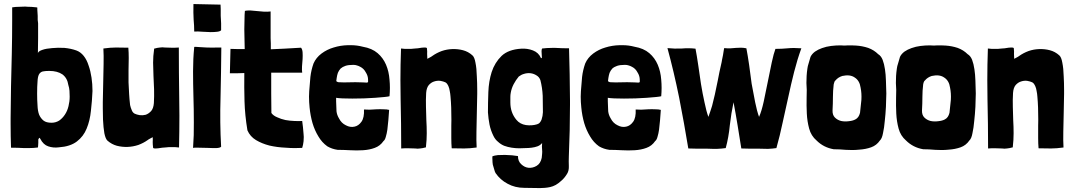

<svg xmlns="http://www.w3.org/2000/svg" viewBox="-20 -741 5383 962"><path d="M153.3 -705.1Q139.6 -707 120.1 -707Q114.3 -708 106.4 -708Q93.8 -708 79.1 -707Q56.6 -707 41 -704.1Q41 -681.6 41 -637.7Q41 -554.7 39.1 -471.7Q37.1 -388.7 35.2 -307.6Q34.2 -227.5 33.2 -150.4Q33.2 -134.8 33.2 -119.1Q33.2 -58.6 35.2 -1Q66.4 -1 102.5 1Q113.3 1 122.1 1Q148.4 1 169.9 -2Q170.9 -3.9 170.9 -8.8Q170.9 -18.6 171.9 -25.4Q171.9 -31.2 171.9 -42Q173.8 -46.9 176.8 -49.8Q178.7 -51.8 181.6 -45.9Q197.3 -15.6 221.7 -7.8Q247.1 1 275.4 -2.9Q332 -6.8 365.2 -32.2Q398.4 -57.6 414.1 -96.7Q430.7 -136.7 435.5 -185.5Q441.4 -235.4 443.4 -285.2Q443.4 -320.3 438.5 -352.5Q433.6 -385.7 423.8 -413.1Q415 -441.4 399.4 -460.9Q383.8 -480.5 362.3 -488.3Q335 -498 302.7 -501Q269.5 -502.9 241.2 -500Q211.9 -498 192.4 -491.2Q171.9 -484.4 169.9 -474.6Q170.9 -522.5 170.9 -550.8Q170.9 -580.1 170.9 -596.7Q170.9 -615.2 170.9 -624Q169.9 -633.8 168.9 -641.6Q168.9 -651.4 168.9 -661.1Q168 -671.9 167 -692.4Q167 -695.3 167 -703.1Q167 -704.1 153.3 -705.1ZM328.1 -286.1Q329.1 -271.5 329.1 -256.8Q329.1 -232.4 323.2 -209Q317.4 -184.6 304.7 -166Q293 -148.4 276.4 -136.7Q258.8 -126 238.3 -126Q211.9 -126 198.2 -136.7Q183.6 -148.4 175.8 -167Q168.9 -185.5 168 -212.9Q166 -239.3 166 -271.5Q166 -309.6 168 -332Q168.9 -355.5 174.8 -367.2Q180.7 -378.9 193.4 -382.8Q206.1 -385.7 226.6 -385.7Q267.6 -385.7 293 -368.2Q317.4 -349.6 322.3 -315.4Q327.1 -300.8 328.1 -286.1Z M745.1 -29.3Q745.1 -17.6 747.1 -1Q747.1 2 754.9 2.9Q757.8 2.9 760.7 2.9Q766.6 2.9 772.5 2Q783.2 1 793 -1Q802.7 -2 806.6 -2Q819.3 -2.9 827.1 -3.9Q835 -3.9 841.8 -3.9Q848.6 -3.9 856.4 -3.9Q865.2 -2.9 877 -2Q878.9 -83 878.9 -161.1Q878.9 -210 877.9 -256.8Q876 -379.9 876 -502.9Q851.6 -501 835.9 -502Q820.3 -502.9 806.6 -502.9Q799.8 -503.9 793.9 -503.9Q787.1 -503.9 781.2 -502.9Q768.6 -502 752 -497.1Q752 -496.1 752 -493.2Q747.1 -460 747.1 -426.8Q748 -393.6 749 -360.4Q751 -327.1 752 -293Q752.9 -258.8 751 -224.6Q749 -198.2 737.3 -184.6Q724.6 -170.9 710 -166Q695.3 -162.1 679.7 -164.1Q664.1 -167 656.2 -170.9Q655.3 -171.9 654.3 -171.9Q653.3 -171.9 652.3 -172.9Q643.6 -178.7 639.6 -190.4Q634.8 -201.2 631.8 -214.8Q629.9 -228.5 628.9 -243.2Q627.9 -257.8 627 -269.5Q625 -296.9 624 -328.1Q624 -359.4 624 -389.6Q625 -420.9 625 -450.2Q625 -478.5 623 -502Q587.9 -502 560.5 -502.9Q533.2 -502.9 498 -498Q500 -463.9 499 -418.9Q498 -374 497.1 -325.2Q496.1 -277.3 495.1 -229.5Q495.1 -213.9 495.1 -198.2Q495.1 -168.9 496.1 -141.6Q498 -101.6 502.9 -73.2Q508.8 -44.9 518.6 -36.1Q540 -17.6 565.4 -10.7Q591.8 -3.9 619.1 -4.9Q646.5 -5.9 672.9 -14.6Q699.2 -24.4 719.7 -39.1Q724.6 -43 732.4 -46.9Q740.2 -50.8 745.1 -53.7Q746.1 -40 745.1 -29.3Z M1016.6 -502.9Q994.1 -503.9 981.4 -504.9Q975.6 -504.9 966.8 -505.9Q957 -506.8 953.1 -505.9Q953.1 -505.9 953.1 -504.9Q947.3 -446.3 947.3 -383.8Q947.3 -321.3 949.2 -256.8Q951.2 -193.4 951.2 -127.9Q952.1 -63.5 947.3 0Q954.1 -2 974.6 -1Q996.1 0 1019.5 0Q1035.2 1 1048.8 1Q1056.6 1 1063.5 1Q1083 0 1087.9 -5.9Q1081.1 -127 1085 -252.9Q1087.9 -378.9 1088.9 -500Q1088.9 -501 1088.9 -502.9Q1085 -502.9 1072.3 -502.9Q1040 -502 1016.6 -502.9ZM950.2 -642.6Q953.1 -612.3 953.1 -583Q971.7 -584 994.1 -582Q1015.6 -581.1 1035.2 -580.1Q1054.7 -580.1 1069.3 -582Q1084 -584 1087.9 -589.8Q1087.9 -605.5 1087.9 -624Q1086.9 -643.6 1085.9 -662.1Q1085.9 -680.7 1085.9 -696.3Q1085 -711.9 1085 -717.8Q1040 -718.8 949.2 -720.7Q948.2 -674.8 950.2 -642.6Z M1301.8 -682.6Q1285.2 -683.6 1268.6 -685.5Q1251 -686.5 1235.4 -688.5Q1230.5 -688.5 1225.6 -688.5Q1215.8 -688.5 1207 -686.5Q1205.1 -668 1205.1 -643.6Q1204.1 -620.1 1204.1 -593.8Q1204.1 -568.4 1205.1 -543Q1206.1 -516.6 1206.1 -495.1Q1190.4 -495.1 1172.9 -495.1Q1155.3 -495.1 1134.8 -496.1Q1133.8 -455.1 1131.8 -374Q1153.3 -374 1170.9 -374Q1188.5 -374 1204.1 -375Q1203.1 -301.8 1205.1 -233.4Q1207 -165 1219.7 -87.9Q1233.4 -56.6 1262.7 -39.1Q1292 -21.5 1330.1 -11.7Q1368.2 -2.9 1411.1 -1Q1434.6 1 1458 1Q1476.6 1 1494.1 0Q1499 -14.6 1501 -33.2Q1502 -43.9 1502 -54.7Q1502 -61.5 1501 -69.3Q1500 -86.9 1498 -103.5Q1496.1 -121.1 1494.1 -134.8Q1477.5 -133.8 1455.1 -134.8Q1431.6 -135.7 1410.2 -139.6Q1387.7 -144.5 1369.1 -153.3Q1349.6 -161.1 1339.8 -174.8Q1338.9 -219.7 1338.9 -271.5Q1338.9 -323.2 1338.9 -377Q1390.6 -377 1494.1 -377Q1492.2 -389.6 1493.2 -408.2Q1495.1 -426.8 1496.1 -445.3Q1497.1 -462.9 1496.1 -478.5Q1495.1 -494.1 1488.3 -502Q1437.5 -499 1402.3 -497.1Q1368.2 -495.1 1336.9 -494.1Q1336.9 -508.8 1336.9 -523.4Q1335.9 -537.1 1335.9 -549.8Q1335.9 -594.7 1335.9 -683.6Q1319.3 -681.6 1301.8 -682.6Z M1696.3 -248Q1717.8 -247.1 1745.1 -247.1Q1772.5 -247.1 1802.7 -248Q1833 -249 1859.4 -251Q1885.7 -252.9 1905.3 -254.9Q1924.8 -256.8 1931.6 -258.8Q1933.6 -280.3 1933.6 -300.8Q1933.6 -321.3 1931.6 -341.8Q1928.7 -382.8 1914.1 -417Q1899.4 -451.2 1872.1 -474.6Q1843.8 -499 1797.9 -506.8Q1768.6 -514.6 1738.3 -514.6Q1735.4 -514.6 1731.4 -514.6Q1727.5 -514.6 1723.6 -514.6Q1685.5 -513.7 1651.4 -502.9Q1618.2 -493.2 1590.8 -472.7Q1563.5 -452.1 1550.8 -422.9Q1539.1 -389.6 1535.2 -355.5Q1532.2 -321.3 1529.3 -284.2Q1528.3 -270.5 1528.3 -256.8Q1528.3 -229.5 1531.2 -202.1Q1535.2 -161.1 1545.9 -124Q1556.6 -87.9 1575.2 -57.6Q1592.8 -27.3 1620.1 -7.8Q1643.6 5.9 1671.9 9.8Q1700.2 9.8 1733.4 11.7Q1750 12.7 1766.6 12.7Q1783.2 12.7 1798.8 11.7Q1831.1 9.8 1857.4 0Q1884.8 -9.8 1901.4 -34.2Q1909.2 -40 1913.1 -55.7Q1918 -71.3 1920.9 -91.8Q1923.8 -114.3 1925.8 -138.7Q1927.7 -164.1 1929.7 -190.4Q1918.9 -193.4 1901.4 -193.4Q1884.8 -194.3 1866.2 -193.4Q1847.7 -192.4 1831.1 -191.4Q1813.5 -191.4 1803.7 -192.4Q1805.7 -151.4 1791 -130.9Q1776.4 -110.4 1755.9 -106.4Q1734.4 -101.6 1712.9 -113.3Q1690.4 -124 1678.7 -147.5Q1668 -165 1666 -183.6Q1665 -203.1 1664.1 -233.4Q1664.1 -239.3 1664.1 -251Q1673.8 -249 1696.3 -248ZM1812.5 -378.9Q1824.2 -361.3 1824.2 -340.8Q1824.2 -333 1824.2 -330.1Q1824.2 -328.1 1817.4 -327.1Q1812.5 -327.1 1799.8 -328.1Q1787.1 -329.1 1760.7 -329.1Q1722.7 -329.1 1703.1 -328.1Q1683.6 -328.1 1674.8 -329.1Q1666 -331.1 1665 -335.9Q1665 -339.8 1667 -350.6Q1668.9 -364.3 1672.9 -376Q1677.7 -387.7 1686.5 -397.5Q1696.3 -406.2 1710.9 -411.1Q1725.6 -416 1750 -416Q1760.7 -416 1768.6 -413.1Q1776.4 -411.1 1785.2 -406.2Q1802.7 -397.5 1812.5 -378.9Z M2120.1 -470.7Q2121.1 -482.4 2119.1 -499Q2119.1 -502 2111.3 -502.9Q2108.4 -502.9 2105.5 -502.9Q2099.6 -502.9 2092.8 -502Q2083 -501 2073.2 -499Q2063.5 -498 2059.6 -498Q2046.9 -497.1 2039.1 -496.1Q2031.2 -496.1 2024.4 -496.1Q2017.6 -496.1 2008.8 -496.1Q2001 -497.1 1989.3 -498Q1986.3 -417 1986.3 -338.9Q1986.3 -290 1987.3 -243.2Q1990.2 -120.1 1990.2 2.9Q2013.7 1 2030.3 2Q2045.9 2.9 2059.6 2.9Q2065.4 3.9 2072.3 3.9Q2079.1 3.9 2085 2.9Q2096.7 2 2114.3 -2.9Q2114.3 -3.9 2114.3 -6.8Q2118.2 -40 2118.2 -73.2Q2118.2 -106.4 2116.2 -138.7Q2115.2 -172.9 2114.3 -206.1Q2113.3 -240.2 2115.2 -275.4Q2117.2 -301.8 2128.9 -315.4Q2141.6 -329.1 2156.2 -333Q2170.9 -337.9 2186.5 -335.9Q2202.1 -333 2210 -329.1Q2210.9 -328.1 2211.9 -328.1Q2212.9 -328.1 2213.9 -327.1Q2221.7 -321.3 2226.6 -309.6Q2231.4 -298.8 2233.4 -285.2Q2236.3 -271.5 2237.3 -256.8Q2238.3 -242.2 2239.3 -230.5Q2241.2 -203.1 2241.2 -171.9Q2242.2 -140.6 2241.2 -110.4Q2241.2 -79.1 2241.2 -49.8Q2241.2 -21.5 2243.2 2Q2278.3 2 2305.7 2.9Q2333 2.9 2368.2 -2Q2366.2 -36.1 2367.2 -81.1Q2368.2 -126 2369.1 -173.8Q2370.1 -222.7 2371.1 -270.5Q2371.1 -279.3 2371.1 -289.1Q2371.1 -326.2 2369.1 -358.4Q2368.2 -398.4 2362.3 -426.8Q2357.4 -455.1 2346.7 -463.9Q2326.2 -482.4 2299.8 -489.3Q2274.4 -496.1 2246.1 -495.1Q2218.8 -494.1 2193.4 -485.4Q2167 -475.6 2146.5 -460.9Q2141.6 -457 2133.8 -453.1Q2126 -449.2 2121.1 -446.3Q2120.1 -460 2120.1 -470.7Z M2537.1 -255.9Q2537.1 -265.6 2539.1 -276.4Q2543 -298.8 2553.7 -319.3Q2564.5 -339.8 2579.1 -357.4Q2591.8 -367.2 2606.4 -371.1Q2622.1 -376 2638.7 -374Q2654.3 -372.1 2668 -363.3Q2681.6 -355.5 2687.5 -339.8Q2697.3 -301.8 2699.2 -260.7Q2700.2 -218.8 2700.2 -178.7Q2699.2 -169.9 2698.2 -160.2Q2696.3 -151.4 2693.4 -141.6Q2690.4 -133.8 2685.5 -127.9Q2680.7 -121.1 2670.9 -118.2Q2645.5 -110.4 2615.2 -114.3Q2585 -119.1 2567.4 -140.6Q2537.1 -176.8 2537.1 -227.5Q2537.1 -231.4 2537.1 -237.3Q2537.1 -247.1 2537.1 -255.9ZM2736.3 196.3Q2750 193.4 2764.6 185.5Q2778.3 177.7 2792 165Q2807.6 152.3 2821.3 129.9Q2831.1 114.3 2830.1 90.8Q2829.1 67.4 2830.1 43Q2835.9 -89.8 2835.9 -215.8Q2835.9 -226.6 2835.9 -237.3Q2835 -374 2831.1 -499Q2796.9 -499 2763.7 -501Q2753.9 -501 2745.1 -501Q2720.7 -501 2696.3 -498Q2693.4 -493.2 2693.4 -484.4Q2694.3 -475.6 2694.3 -466.8Q2695.3 -459 2695.3 -453.1Q2694.3 -448.2 2690.4 -450.2Q2678.7 -477.5 2650.4 -488.3Q2623 -499 2591.8 -497.1Q2527.3 -493.2 2493.2 -460.9Q2459 -427.7 2443.4 -379.9Q2428.7 -333 2426.8 -279.3Q2424.8 -224.6 2424.8 -177.7Q2426.8 -147.5 2432.6 -117.2Q2438.5 -87.9 2452.1 -60.5Q2460.9 -42 2475.6 -30.3Q2489.3 -17.6 2505.9 -10.7Q2524.4 -3.9 2543.9 -1Q2563.5 2 2582 2Q2596.7 1 2612.3 1Q2627.9 1 2643.6 -1Q2659.2 -2.9 2672.9 -7.8Q2686.5 -12.7 2696.3 -24.4Q2694.3 -5.9 2696.3 10.7Q2697.3 18.6 2696.3 29.3Q2695.3 40 2694.3 49.8Q2688.5 78.1 2668.9 89.8Q2649.4 101.6 2627.9 99.6Q2608.4 97.7 2591.8 82Q2575.2 67.4 2575.2 41Q2563.5 39.1 2545.9 37.1Q2528.3 36.1 2509.8 35.2Q2491.2 35.2 2474.6 36.1Q2457 38.1 2447.3 42Q2446.3 49.8 2447.3 60.5Q2447.3 72.3 2449.2 84Q2452.1 95.7 2456.1 107.4Q2459 119.1 2462.9 126Q2486.3 160.2 2523.4 179.7Q2560.5 200.2 2607.4 200.2Q2648.4 200.2 2674.8 201.2Q2682.6 201.2 2689.5 201.2Q2704.1 201.2 2710 200.2Q2722.7 199.2 2736.3 196.3Z M3057.6 -248Q3079.1 -247.1 3106.4 -247.1Q3133.8 -247.1 3164.1 -248Q3194.3 -249 3220.7 -251Q3247.1 -252.9 3266.6 -254.9Q3286.1 -256.8 3293 -258.8Q3294.9 -280.3 3294.9 -300.8Q3294.9 -321.3 3293 -341.8Q3290 -382.8 3275.4 -417Q3260.7 -451.2 3233.4 -474.6Q3205.1 -499 3159.2 -506.8Q3129.9 -514.6 3099.6 -514.6Q3096.7 -514.6 3092.8 -514.6Q3088.9 -514.6 3085 -514.6Q3046.9 -513.7 3012.7 -502.9Q2979.5 -493.2 2952.1 -472.7Q2924.8 -452.1 2912.1 -422.9Q2900.4 -389.6 2896.5 -355.5Q2893.6 -321.3 2890.6 -284.2Q2889.6 -270.5 2889.6 -256.8Q2889.6 -229.5 2892.6 -202.1Q2896.5 -161.1 2907.2 -124Q2918 -87.9 2936.5 -57.6Q2954.1 -27.3 2981.4 -7.8Q3004.9 5.9 3033.2 9.8Q3061.5 9.8 3094.7 11.7Q3111.3 12.7 3127.9 12.7Q3144.5 12.7 3160.2 11.7Q3192.4 9.8 3218.8 0Q3246.1 -9.8 3262.7 -34.2Q3270.5 -40 3274.4 -55.7Q3279.3 -71.3 3282.2 -91.8Q3285.2 -114.3 3287.1 -138.7Q3289.1 -164.1 3291 -190.4Q3280.3 -193.4 3262.7 -193.4Q3246.1 -194.3 3227.5 -193.4Q3209 -192.4 3192.4 -191.4Q3174.8 -191.4 3165 -192.4Q3167 -151.4 3152.3 -130.9Q3137.7 -110.4 3117.2 -106.4Q3095.7 -101.6 3074.2 -113.3Q3051.8 -124 3040 -147.5Q3029.3 -165 3027.3 -183.6Q3026.4 -203.1 3025.4 -233.4Q3025.4 -239.3 3025.4 -251Q3035.2 -249 3057.6 -248ZM3173.8 -378.9Q3185.5 -361.3 3185.5 -340.8Q3185.5 -333 3185.5 -330.1Q3185.5 -328.1 3178.7 -327.1Q3173.8 -327.1 3161.1 -328.1Q3148.4 -329.1 3122.1 -329.1Q3084 -329.1 3064.5 -328.1Q3044.9 -328.1 3036.1 -329.1Q3027.3 -331.1 3026.4 -335.9Q3026.4 -339.8 3028.3 -350.6Q3030.3 -364.3 3034.2 -376Q3039.1 -387.7 3047.9 -397.5Q3057.6 -406.2 3072.3 -411.1Q3086.9 -416 3111.3 -416Q3122.1 -416 3129.9 -413.1Q3137.7 -411.1 3146.5 -406.2Q3164.1 -397.5 3173.8 -378.9Z M3396.5 -498Q3360.4 -496.1 3324.2 -500Q3356.4 -381.8 3382.8 -252Q3408.2 -122.1 3428.7 2.9Q3447.3 2.9 3471.7 3.9Q3496.1 3.9 3521.5 3.9Q3539.1 4.9 3554.7 4.9Q3563.5 4.9 3572.3 4.9Q3596.7 3.9 3616.2 1Q3630.9 -52.7 3636.7 -113.3Q3643.6 -173.8 3655.3 -228.5Q3666 -172.9 3675.8 -112.3Q3685.5 -50.8 3694.3 2.9Q3713.9 2.9 3736.3 3.9Q3758.8 3.9 3781.2 3.9Q3805.7 4.9 3828.1 4.9Q3850.6 3.9 3870.1 1Q3887.7 -61.5 3901.4 -127Q3915 -191.4 3929.7 -254.9Q3943.4 -319.3 3959 -380.9Q3974.6 -442.4 3995.1 -499Q3955.1 -502 3926.8 -499Q3897.5 -496.1 3865.2 -496.1Q3856.4 -472.7 3846.7 -427.7Q3837.9 -382.8 3827.1 -332Q3817.4 -281.2 3806.6 -232.4Q3795.9 -183.6 3783.2 -155.3Q3772.5 -184.6 3763.7 -228.5Q3754.9 -273.4 3746.1 -321.3Q3739.3 -369.1 3733.4 -416Q3726.6 -462.9 3719.7 -499Q3704.1 -502 3692.4 -502Q3680.7 -502 3667 -501Q3655.3 -500 3641.6 -499Q3627.9 -498 3608.4 -500Q3608.4 -500 3606.4 -489.3Q3604.5 -477.5 3602.5 -464.8Q3600.6 -452.1 3597.7 -441.4Q3595.7 -429.7 3595.7 -429.7Q3583 -375 3576.2 -336.9Q3568.4 -297.9 3561.5 -266.6Q3554.7 -237.3 3547.9 -210.9Q3540 -184.6 3529.3 -155.3Q3518.6 -184.6 3509.8 -228.5Q3500 -272.5 3492.2 -320.3Q3485.4 -368.2 3478.5 -414.1Q3471.7 -460.9 3464.8 -497.1Q3432.6 -501 3396.5 -498Z M4032.2 -425.8Q4026.4 -408.2 4025.4 -397.5Q4022.5 -377.9 4021.5 -360.4Q4020.5 -342.8 4020.5 -325.2Q4023.4 -292 4021.5 -252Q4020.5 -211.9 4022.5 -171.9Q4024.4 -132.8 4034.2 -96.7Q4043.9 -60.5 4071.3 -37.1Q4106.4 -2 4157.2 6.8Q4185.5 6.8 4218.8 9.8Q4234.4 10.7 4250 10.7Q4267.6 10.7 4285.2 8.8Q4317.4 6.8 4344.7 -2.9Q4372.1 -12.7 4388.7 -37.1Q4399.4 -46.9 4404.3 -74.2Q4410.2 -100.6 4413.1 -134.8Q4417 -168.9 4418.9 -206.1Q4419.9 -243.2 4420.9 -272.5Q4419.9 -304.7 4418.9 -336.9Q4418 -368.2 4414.1 -393.6Q4410.2 -420.9 4402.3 -441.4Q4394.5 -460.9 4379.9 -469.7Q4359.4 -490.2 4330.1 -501Q4300.8 -510.7 4269.5 -512.7Q4256.8 -513.7 4246.1 -513.7Q4237.3 -513.7 4229.5 -513.7Q4210.9 -511.7 4191.4 -513.7Q4167 -513.7 4143.6 -510.7Q4120.1 -507.8 4098.6 -500Q4079.1 -493.2 4063.5 -482.4Q4047.9 -470.7 4041 -456.1Q4038.1 -445.3 4032.2 -425.8ZM4200.2 -360.4Q4239.3 -369.1 4262.7 -352.5Q4287.1 -336.9 4292 -301.8Q4297.9 -273.4 4295.9 -240.2Q4293 -208 4289.1 -175.8Q4283.2 -151.4 4265.6 -142.6Q4252.9 -135.7 4233.4 -133.8Q4212.9 -130.9 4194.3 -134.8Q4175.8 -139.6 4163.1 -152.3Q4150.4 -165 4151.4 -188.5Q4153.3 -222.7 4153.3 -254.9Q4153.3 -286.1 4157.2 -318.4Q4160.2 -334 4166 -337.9Q4178.7 -353.5 4200.2 -360.4Z M4480.5 -425.8Q4474.6 -408.2 4473.6 -397.5Q4470.7 -377.9 4469.7 -360.4Q4468.8 -342.8 4468.8 -325.2Q4471.7 -292 4469.7 -252Q4468.8 -211.9 4470.7 -171.9Q4472.7 -132.8 4482.4 -96.7Q4492.2 -60.5 4519.5 -37.1Q4554.7 -2 4605.5 6.8Q4633.8 6.8 4667 9.8Q4682.6 10.7 4698.2 10.7Q4715.8 10.7 4733.4 8.8Q4765.6 6.8 4793 -2.9Q4820.3 -12.7 4836.9 -37.1Q4847.7 -46.9 4852.5 -74.2Q4858.4 -100.6 4861.3 -134.8Q4865.2 -168.9 4867.2 -206.1Q4868.2 -243.2 4869.1 -272.5Q4868.2 -304.7 4867.2 -336.9Q4866.2 -368.2 4862.3 -393.6Q4858.4 -420.9 4850.6 -441.4Q4842.8 -460.9 4828.1 -469.7Q4807.6 -490.2 4778.3 -501Q4749 -510.7 4717.8 -512.7Q4705.1 -513.7 4694.3 -513.7Q4685.5 -513.7 4677.7 -513.7Q4659.2 -511.7 4639.6 -513.7Q4615.2 -513.7 4591.8 -510.7Q4568.4 -507.8 4546.9 -500Q4527.3 -493.2 4511.7 -482.4Q4496.1 -470.7 4489.3 -456.1Q4486.3 -445.3 4480.5 -425.8ZM4648.4 -360.4Q4687.5 -369.1 4710.9 -352.5Q4735.4 -336.9 4740.2 -301.8Q4746.1 -273.4 4744.1 -240.2Q4741.2 -208 4737.3 -175.8Q4731.4 -151.4 4713.9 -142.6Q4701.2 -135.7 4681.6 -133.8Q4661.1 -130.9 4642.6 -134.8Q4624 -139.6 4611.3 -152.3Q4598.6 -165 4599.6 -188.5Q4601.6 -222.7 4601.6 -254.9Q4601.6 -286.1 4605.5 -318.4Q4608.4 -334 4614.3 -337.9Q4627 -353.5 4648.4 -360.4Z M5060.5 -470.7Q5061.5 -482.4 5059.6 -499Q5059.6 -502 5051.8 -502.9Q5048.8 -502.9 5045.9 -502.9Q5040 -502.9 5033.2 -502Q5023.4 -501 5013.7 -499Q5003.9 -498 5000 -498Q4987.3 -497.1 4979.5 -496.1Q4971.7 -496.1 4964.8 -496.1Q4958 -496.1 4949.2 -496.1Q4941.4 -497.1 4929.7 -498Q4926.8 -417 4926.8 -338.9Q4926.8 -290 4927.7 -243.2Q4930.7 -120.1 4930.7 2.9Q4954.1 1 4970.7 2Q4986.3 2.9 5000 2.9Q5005.9 3.9 5012.7 3.9Q5019.5 3.9 5025.4 2.9Q5037.1 2 5054.7 -2.9Q5054.7 -3.9 5054.7 -6.8Q5058.6 -40 5058.6 -73.2Q5058.6 -106.4 5056.6 -138.7Q5055.7 -172.9 5054.7 -206.1Q5053.7 -240.2 5055.7 -275.4Q5057.6 -301.8 5069.3 -315.4Q5082 -329.1 5096.7 -333Q5111.3 -337.9 5127 -335.9Q5142.6 -333 5150.4 -329.1Q5151.4 -328.1 5152.3 -328.1Q5153.3 -328.1 5154.3 -327.1Q5162.1 -321.3 5167 -309.6Q5171.9 -298.8 5173.8 -285.2Q5176.8 -271.5 5177.7 -256.8Q5178.7 -242.2 5179.7 -230.5Q5181.6 -203.1 5181.6 -171.9Q5182.6 -140.6 5181.6 -110.4Q5181.6 -79.1 5181.6 -49.8Q5181.6 -21.5 5183.6 2Q5218.8 2 5246.1 2.9Q5273.4 2.9 5308.6 -2Q5306.6 -36.1 5307.6 -81.1Q5308.6 -126 5309.6 -173.8Q5310.5 -222.7 5311.5 -270.5Q5311.5 -279.3 5311.5 -289.1Q5311.5 -326.2 5309.6 -358.4Q5308.6 -398.4 5302.7 -426.8Q5297.9 -455.1 5287.1 -463.9Q5266.6 -482.4 5240.2 -489.3Q5214.8 -496.1 5186.5 -495.1Q5159.2 -494.1 5133.8 -485.4Q5107.4 -475.6 5086.9 -460.9Q5082 -457 5074.2 -453.1Q5066.4 -449.2 5061.5 -446.3Q5060.5 -460 5060.5 -470.7Z"/></svg>

Font: Londrina Solid
Style: NNS
Weight: 400
Designer: Marcelo Magalhaes
Version: Version 1.002